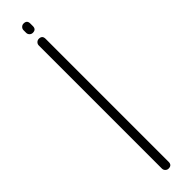

<svg xmlns="http://www.w3.org/2000/svg" viewBox="-264 -708 685 685"><g transform="rotate(-45 78.5 -365.0)"><path d="M96 -637V-547V-99V-16Q96 1 79 1Q72 1 67 -4Q62 -9 62 -16V-99V-547V-637Q62 -644 67 -649Q72 -654 79 -654Q96 -654 96 -637ZM96 -714V-701Q96 -684 79 -684Q72 -684 67 -689Q62 -694 62 -701V-714Q62 -721 67 -726Q72 -731 79 -731Q96 -731 96 -714Z"/></g></svg>

Font: Aaram
Style: Regular
Weight: 400
Designer: Tharique Azeez
Foundry: Tharique Azeez
Version: Version 1.7